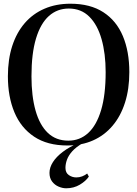

<svg xmlns="http://www.w3.org/2000/svg" viewBox="-20 -772 739 1034"><path d="M343 11.5Q235 11.5 163.8 -36Q92.5 -83.5 57.5 -167.5Q22.5 -251.5 22.5 -361Q22.5 -452.5 46 -524.8Q69.5 -597 113.5 -647.8Q157.5 -698.5 219.8 -725.2Q282 -752 359 -752Q466 -752 536.5 -706.2Q607 -660.5 641.8 -577.5Q676.5 -494.5 676.5 -383.5Q676.5 -292.5 653.2 -219.5Q630 -146.5 586.2 -94.8Q542.5 -43 481 -15.8Q419.5 11.5 343 11.5ZM348 -14.5Q410 -14.5 455 -55.8Q500 -97 524.5 -179Q549 -261 549 -383.5Q549 -483.5 527 -561Q505 -638.5 461 -682.2Q417 -726 350.5 -726Q288.5 -726 243.5 -686Q198.5 -646 174 -565Q149.5 -484 149.5 -361Q149.5 -254.5 171.5 -176.5Q193.5 -98.5 237.5 -56.5Q281.5 -14.5 348 -14.5ZM336.5 242Q316.5 242 295.5 233Q274.5 224 260.5 205.5Q246.5 187 246.5 159Q246.5 130 265 101Q283.5 72 318.2 45.8Q353 19.5 400.5 -1L411 -5L425.5 -1Q389.5 20 369.2 42.5Q349 65 340.8 87.8Q332.5 110.5 332.5 132Q332.5 158.5 350.8 171Q369 183.5 391 183.5Q407.5 183.5 422.5 177.8Q437.5 172 449.5 162.5L458.5 179Q442.5 203 410 222.5Q377.5 242 336.5 242Z"/></svg>

Font: Merriweather 144pt Medium
Style: Regular
Weight: 500
Version: Version 2.100